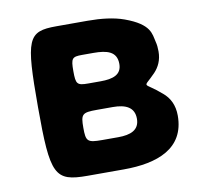

<svg xmlns="http://www.w3.org/2000/svg" viewBox="-65 -596 694 664"><g transform="rotate(-10 282.5 -264.0)"><path d="M507 -381C507 -393 506 -405 503 -416C496 -444 499 -478 411 -510C375 -523 331 -528 284 -528H174C73 -528 63 -504 63 -264C63 -24 75 0 191 0H318C436 0 534 -35 534 -151C534 -188 520 -215 497 -234C434 -289 431 -260 479 -310C496 -328 507 -351 507 -381ZM393 -165C393 -125 362 -113 318 -113H262C210 -113 205 -118 205 -166C205 -214 210 -219 262 -219H318C363 -219 393 -205 393 -165ZM366 -362C366 -324 335 -314 292 -314H249C209 -314 205 -319 205 -365C205 -410 209 -415 245 -415H284C332 -415 366 -406 366 -362Z"/></g></svg>

Font: Asimov Print
Style: A
Weight: 500
Designer: Google
Version: Version 2.000980: 2014